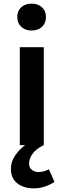

<svg xmlns="http://www.w3.org/2000/svg" viewBox="-20 -799 351 1057"><path d="M40 131Q40 91 63 57.5Q86 24 118 0H89V-539H221V0Q180 19 160 46.5Q140 74 140 102Q140 124 155.5 136Q171 148 192 148Q221 148 249 133L280 202Q257 218 227 228Q197 238 166 238Q111 238 75.5 210.5Q40 183 40 131ZM75 -706Q75 -739 97 -759Q119 -779 154 -779Q189 -779 211 -759Q233 -739 233 -706Q233 -672 211.5 -651.5Q190 -631 154 -631Q119 -631 97 -651.5Q75 -672 75 -706Z"/></svg>

Font: Nebula Sans Semibold
Style: Regular
Weight: 600
Designer: Paul D. Hunt for Adobe (as Source Sans)
Foundry: Nebula Entertainment & Broadcasting LLC
Version: Version 1.010